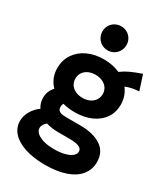

<svg xmlns="http://www.w3.org/2000/svg" viewBox="-233 -865 1034 1183"><g transform="rotate(30 284.0 -273.5)"><path d="M19.5 56.6Q19.5 19.5 39.1 -14.2Q58.6 -47.9 91.3 -71.3Q71.3 -101.6 71.3 -138.7Q71.3 -186.5 104 -221.2Q80.6 -244.6 68.1 -275.1Q55.7 -305.7 55.7 -341.8Q55.7 -397 84.2 -440.2Q112.8 -483.4 163.6 -507.3Q214.4 -531.2 279.3 -531.2Q342.3 -531.2 393.6 -508.3Q421.4 -528.8 451.4 -542.7Q481.4 -556.6 531.2 -574.2L565.4 -468.8Q532.7 -466.3 512.7 -461.7Q492.7 -457 471.2 -448.7Q507.8 -401.4 507.8 -339.8Q507.8 -285.6 479.7 -244.6Q451.7 -203.6 400.9 -180.9Q350.1 -158.2 283.2 -158.2Q238.8 -158.2 198.7 -168.9Q192.4 -158.2 192.4 -144.5Q192.4 -125.5 203.1 -117.2Q213.9 -108.9 230.2 -107.2Q246.6 -105.5 278.3 -105.5H354.5Q448.2 -105.5 502.9 -69.1Q557.6 -32.7 557.6 39.1Q557.6 92.3 526.4 131.6Q495.1 170.9 434.6 192.4Q374 213.9 288.1 213.9Q205.1 213.9 144.5 194.1Q84 174.3 51.8 138.7Q19.5 103 19.5 56.6ZM378.9 -341.8Q378.9 -365.2 366.5 -383.8Q354 -402.3 331.8 -412.6Q309.6 -422.9 281.2 -422.9Q252.9 -422.9 231 -412.4Q209 -401.9 196.8 -383.3Q184.6 -364.7 184.6 -340.8Q184.6 -316.9 196.8 -298.1Q209 -279.3 231.2 -269Q253.4 -258.8 281.2 -258.8Q310.1 -258.8 332.3 -269.5Q354.5 -280.3 366.7 -299.1Q378.9 -317.9 378.9 -341.8ZM288.1 102.5Q328.6 102.5 360.6 94.5Q392.6 86.4 410.6 72Q428.7 57.6 428.7 39.1Q428.7 20.5 411.9 11.7Q395 2.9 373.3 1Q351.6 -1 322.3 -1H259.8Q210.4 -1 172.4 -13.2Q160.6 -4.9 153.1 7.8Q145.5 20.5 145.5 33.2Q145.5 52.2 162.4 67.9Q179.2 83.5 211.4 93Q243.7 102.5 288.1 102.5ZM183.6 -675.8Q183.6 -699.2 194.8 -718.8Q206.1 -738.3 225.8 -749.5Q245.6 -760.7 269.5 -760.7Q293 -760.7 312.5 -749.5Q332 -738.3 343.3 -718.8Q354.5 -699.2 354.5 -675.8Q354.5 -652.3 343.3 -632.6Q332 -612.8 312.5 -601.3Q293 -589.8 269.5 -589.8Q245.6 -589.8 225.8 -601.3Q206.1 -612.8 194.8 -632.6Q183.6 -652.3 183.6 -675.8Z"/></g></svg>

Font: Reddit Sans Fudge
Style: Bold
Weight: 700
Designer: Stephen Hutchings
Foundry: Reddit
Version: Version 1.013